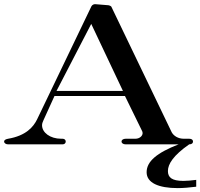

<svg xmlns="http://www.w3.org/2000/svg" viewBox="-48 -712 988 947"><path d="M230.7 -263.4 402 -594.1 558.4 -263.4ZM856.4 180.2C800 180.2 780.2 163.4 780.2 131.7C780.2 97 806.9 54.5 885.1 0C898 0 904 -5.9 904 -13.9C904 -21.8 898 -27.7 885.1 -27.7H858.4C830.7 -27.7 808.9 -41.6 799 -59.4L503 -675.2C502 -681.2 495 -684.2 487.1 -686.1L425.7 -691.1C415.8 -693.1 406.9 -688.1 403 -681.2L134.7 -122.8C116.8 -86.1 80.2 -42.6 -7.9 -27.7C-18.8 -25.7 -27.7 -21.8 -27.7 -13.9C-27.7 -5.9 -18.8 0 -7.9 0H260.4C270.3 0 276.2 -5.9 276.2 -13.9C276.2 -21.8 270.3 -27.7 260.4 -27.7H253.5C199 -27.7 159.4 -58.4 159.4 -94.1C159.4 -103 162.4 -109.9 166.3 -118.8L220.8 -238.6H568.3L653.5 -64.4C654.5 -61.4 655.4 -58.4 655.4 -55.4C655.4 -41.6 640.6 -27.7 619.8 -27.7H572.3C559.4 -27.7 551.5 -21.8 551.5 -13.9C551.5 -5.9 559.4 0 572.3 0H832.7C726.7 41.6 675.2 83.2 675.2 137.6C675.2 190.1 734.7 215.8 828.7 215.8C856.4 215.8 887.1 212.9 919.8 208.9V175.2C896 178.2 874.3 180.2 856.4 180.2Z"/></svg>

Font: Biblismive
Style: Regular
Weight: 400
Designer: Susan Drake
Foundry: Susan Drake
Version: Version 1.0; ttfautohint (v1.8.4.7-5d5b)